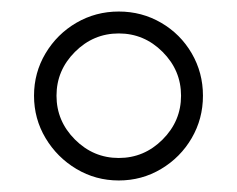

<svg xmlns="http://www.w3.org/2000/svg" viewBox="-20 -775 411 333"><path d="M39 -609Q39 -649 59 -682.5Q79 -716 112.5 -735.5Q146 -755 186 -755Q226 -755 259.5 -735.5Q293 -716 312.5 -682.5Q332 -649 332 -609Q332 -569 312.5 -535.5Q293 -502 259.5 -482Q226 -462 186 -462Q146 -462 112.5 -482Q79 -502 59 -535.5Q39 -569 39 -609ZM294 -609Q294 -653 262 -685Q230 -717 186 -717Q142 -717 110 -685Q78 -653 78 -609Q78 -565 110 -533Q142 -501 186 -501Q230 -501 262 -533Q294 -565 294 -609Z"/></svg>

Font: Prata
Style: Regular
Weight: 400
Designer: Ivan Petrov
Foundry: Cyreal
Version: Version 2.000